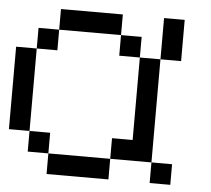

<svg xmlns="http://www.w3.org/2000/svg" viewBox="-49 -720 849 773"><g transform="rotate(5 375.0 -333.5)"><path d="M0 -166.7V-500H83.3V-166.7ZM166.7 -166.7V-83.3H83.3V-166.7ZM166.7 -83.3H416.7V0H166.7ZM166.7 -583.3V-500H83.3V-583.3ZM166.7 -666.7H416.7V-583.3H166.7ZM500 -166.7V-500H583.3V-83.3H416.7V-166.7ZM500 -583.3V-500H416.7V-583.3ZM666.7 -83.3V0H583.3V-83.3ZM666.7 -500H583.3V-666.7H666.7Z"/></g></svg>

Font: Galmuri11 Regular
Style: Regular
Weight: 400
Designer: Minseo Lee (Quiple)
Version: Version 2.356;hotconv 1.1.0;makeotfexe 2.6.0 DEVELOPMENT